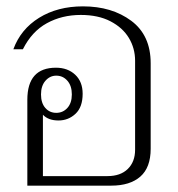

<svg xmlns="http://www.w3.org/2000/svg" viewBox="-20 -584 561 604"><path d="M66 -270Q66 -371 156 -371Q193 -371 216.5 -349Q240 -327 240 -289Q240 -247 217.5 -226Q195 -205 164 -205Q132 -205 115 -223V-30H318Q359 -30 382 -52.5Q405 -75 405 -113V-393Q405 -432 385.5 -464.5Q366 -497 327.5 -517Q289 -537 234 -537Q175 -537 127.5 -511Q80 -485 52 -429H22Q45 -492 103 -528Q161 -564 241 -564Q332 -564 393 -518.5Q454 -473 454 -385V-116Q454 -57 421.5 -28.5Q389 0 330 0H66ZM206 -287Q206 -314 192 -330Q178 -346 157 -346Q137 -346 123 -330Q109 -314 109 -287Q109 -260 122.5 -244.5Q136 -229 157 -229Q178 -229 192 -244.5Q206 -260 206 -287Z"/></svg>

Font: Trirong ExtraLight
Style: Regular
Weight: 275
Designer: Katatrad Team
Foundry: CadsonDemak
Version: Version 1.001